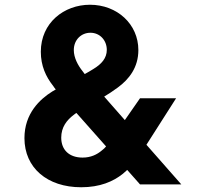

<svg xmlns="http://www.w3.org/2000/svg" viewBox="-20 -777 853 809"><path d="M322 12C401 12 457 -12 498 -45C504 -50 510 -56 516 -61L570 0H744L597 -167L722 -363H570L506 -271L419 -370C437 -381 456 -393 476 -408C524 -443 563 -493 563 -566C563 -675 474 -757 359 -757C250 -757 152 -681 152 -559C152 -500 173 -454 204 -415C207 -410 211 -405 215 -400C210 -397 206 -395 201 -392C148 -359 83 -299 83 -195C83 -70 179 12 322 12ZM337 -465C334 -469 331 -473 328 -477C308 -502 291 -534 291 -566C291 -609 322 -639 361 -639C401 -639 430 -607 430 -567C430 -532 408 -507 373 -486C362 -479 350 -472 337 -465ZM427 -160C422 -154 416 -148 409 -143C389 -126 363 -113 328 -113C272 -113 238 -145 238 -197C238 -241 261 -271 292 -294C295 -297 299 -299 302 -301Z"/></svg>

Font: Plus Jakarta Sans ExtraBold
Style: Regular
Weight: 800
Designer: Gumpita Rahayu
Foundry: Tokotype
Version: Version 2.071;gftools[0.9.30]